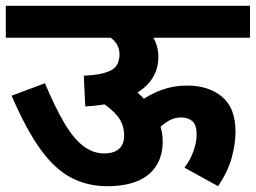

<svg xmlns="http://www.w3.org/2000/svg" viewBox="-20 -642 882 662"><path d="M0 -622H842V-512H0ZM320 -618Q355 -615 391.5 -602Q428 -589 458.5 -566.5Q489 -544 507.5 -514Q526 -484 526 -446Q526 -371 459 -326Q392 -281 274 -275L269 -381Q326 -383 359 -397.5Q392 -412 392 -455Q392 -489 363 -511Q334 -533 301 -544ZM439 -336Q471 -310 494 -280.5Q517 -251 529 -219Q541 -187 541 -155Q541 -105 518.5 -70Q496 -35 453.5 -17.5Q411 0 350 0Q282 0 226 -29Q170 -58 120.5 -126Q71 -194 20 -312L135 -355Q169 -274 200.5 -220Q232 -166 266 -139.5Q300 -113 339 -113Q362 -113 377 -120Q392 -127 400 -140.5Q408 -154 408 -174Q408 -214 384.5 -242.5Q361 -271 315 -299ZM459 -290Q498 -318 538.5 -332.5Q579 -347 625 -347Q700 -347 746 -308Q792 -269 792 -189Q792 -146 779 -98.5Q766 -51 732 0L616 -64Q636 -90 647 -121Q658 -152 658 -177Q658 -211 643.5 -224Q629 -237 604 -237Q577 -237 552 -219.5Q527 -202 507 -180Z"/></svg>

Font: Noto Sans Devanagari
Style: Bold
Weight: 700
Version: Version 2.003